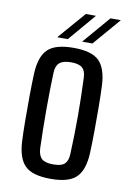

<svg xmlns="http://www.w3.org/2000/svg" viewBox="-88 -826 602 889"><g transform="rotate(10 213.5 -382.0)"><path d="M214 8Q128 8 93 -26.5Q58 -61 54 -140Q52 -179 51.5 -236Q51 -293 51.5 -353Q52 -413 54 -460Q58 -540 93.5 -574Q129 -608 214 -608Q300 -608 334.5 -573.5Q369 -539 373 -460Q375 -416 375.5 -359.5Q376 -303 375.5 -245.5Q375 -188 373 -140Q369 -61 334 -26.5Q299 8 214 8ZM214 -60Q253 -60 268 -75Q283 -90 284 -121Q288 -211 288 -299Q288 -387 284 -480Q283 -512 267 -526Q251 -540 214 -540Q176 -540 159.5 -525Q143 -510 142 -478Q139 -400 139 -306.5Q139 -213 142 -122Q144 -89 160 -74.5Q176 -60 214 -60ZM296 -643H249V-645L358 -772H406V-771ZM132 -643V-645L242 -772H289V-771L180 -643Z"/></g></svg>

Font: Big Shoulders Text Medium
Style: Regular
Weight: 500
Designer: Patric King
Foundry: XO Type Co
Version: Version 1.000; ttfautohint (v1.8.2)